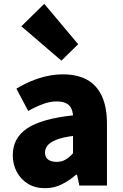

<svg xmlns="http://www.w3.org/2000/svg" viewBox="-20 -973 646 1007"><path d="M216 14Q164 14 126 -9.5Q88 -33 67.5 -72.5Q47 -112 47 -159Q47 -249 122 -299.5Q197 -350 363 -368Q361 -391 352 -407.5Q343 -424 324.5 -432.5Q306 -441 277 -441Q243 -441 207 -428Q171 -415 128 -391L66 -508Q104 -531 143.5 -547.5Q183 -564 225 -573.5Q267 -583 311 -583Q385 -583 436 -555Q487 -527 514 -469.5Q541 -412 541 -323V0H396L384 -57H379Q344 -26 303.5 -6Q263 14 216 14ZM277 -124Q304 -124 324 -136Q344 -148 363 -169V-260Q308 -253 275.5 -240Q243 -227 229.5 -210Q216 -193 216 -173Q216 -148 232.5 -136Q249 -124 277 -124ZM302 -655 92 -835 212 -953 390 -741Z"/></svg>

Font: Noto Sans SC Black
Style: Regular
Weight: 900
Designer: Ryoko NISHIZUKA  (kana, bopomofo & ideographs); Paul D. Hunt (Latin, Greek & Cyrillic); Sandoll Communications , Soo-you
Foundry: Adobe
Version: Version 2.004-H2;hotconv 1.0.118;makeotfexe 2.5.65603